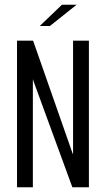

<svg xmlns="http://www.w3.org/2000/svg" viewBox="-20 -792 448 812"><path d="M52 0V-620H120L286 -146L288 -141L289 -140V-620H356V0H286L122 -448L120 -455H119V0ZM148 -682 242 -772H304L191 -682Z"/></svg>

Font: Smooch Sans Thin Medium
Style: Regular
Weight: 500
Version: Version 1.010